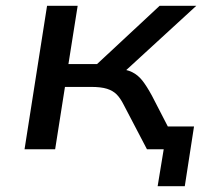

<svg xmlns="http://www.w3.org/2000/svg" viewBox="-20 -517 717 665"><path d="M526 128 547 0H501L514 -79H652L620 128ZM65 0 143 -497H249L217 -295H316L533 -497H660L394 -253L383 -280Q418 -277 438 -267Q458 -257 473 -238Q488 -219 506 -186L602 0H489L409 -153Q397 -177 384 -190Q371 -203 350.5 -209.5Q330 -216 295 -216H205L171 0Z"/></svg>

Font: Nunito Sans 7pt SemiExpanded Medium
Style: Italic
Weight: 500
Width: 6
Italic angle: -9°
Designer: Vernon Adams
Foundry: Vernon Adams
Version: Version 3.101;gftools[0.9.27]